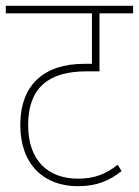

<svg xmlns="http://www.w3.org/2000/svg" viewBox="-20 -642 479 662"><path d="M439 -596V-622H0V-596H297V-422H271C131 -422 50 -349 50 -211C50 -74 132 0 248 0C312 0 356 -18 399 -52L386 -74C345 -42 306 -26 249 -26C148 -26 77 -86 77 -211C77 -338 146 -396 278 -396H323V-596Z"/></svg>

Font: Noto Sans Devanagari SemiCondensed Thin
Style: Regular
Weight: 100
Width: 4
Designer: Jelle Bosma - Monotype Design Team
Foundry: Monotype Imaging Inc.
Version: Version 2.004